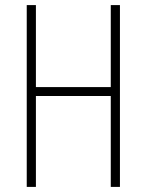

<svg xmlns="http://www.w3.org/2000/svg" viewBox="-20 -734 577 754"><path d="M85 0H121V-357H415V0H451V-714H415V-392H121V-714H85Z"/></svg>

Font: Kathrein 37 Thin Condensed
Style: Regular
Weight: 250
Width: 3
Designer: Lazydogs Typefoundry, based on Open Sans by Ascender Corporation
Foundry: Lazydogs Typefoundry
Version: Version 1.003;PS 001.003;hotconv 1.0.88;makeotf.lib2.5.64775